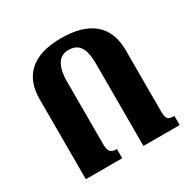

<svg xmlns="http://www.w3.org/2000/svg" viewBox="-161 -879 1025 1033"><g transform="rotate(-30 351.5 -362.0)"><path d="M310 0V-57C278 -57 259 -65 259 -115V-505C259 -605 294 -649 348 -649C413 -649 442 -611 442 -509V0H667V-57C629 -57 617 -63 617 -115V-494C617 -652 516 -724 347 -724C164 -724 84 -637 84 -497V0Z"/></g></svg>

Font: Noto Serif Armenian Condensed Black
Style: Regular
Weight: 900
Width: 3
Designer: Monotype Design Team
Foundry: Monotype Imaging Inc.
Version: Version 2.008